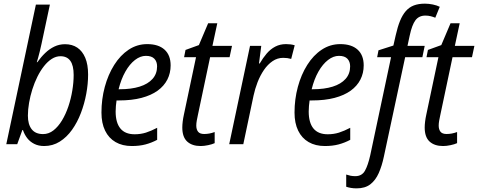

<svg xmlns="http://www.w3.org/2000/svg" viewBox="-20 -785 2602 1045"><path d="M220.2 9.8Q189.5 9.8 166.3 -2Q143.1 -13.7 127.9 -33.4Q112.8 -53.2 105 -77.1H101.6L73.7 0H14.2L175.3 -759.8H251.5L206.1 -546.9Q201.7 -525.9 196.5 -505.1Q191.4 -484.4 187 -468.8Q182.6 -453.1 180.2 -446.3H183.1Q203.1 -474.6 226.1 -496.6Q249 -518.6 275.9 -531.5Q302.7 -544.4 334 -544.4Q373 -544.4 400.9 -525.6Q428.7 -506.8 444.1 -470.2Q459.5 -433.6 459.5 -379.4Q459.5 -328.6 449.5 -274.4Q439.5 -220.2 420.2 -169.7Q400.9 -119.1 372.1 -78.6Q343.3 -38.1 305.2 -14.2Q267.1 9.8 220.2 9.8ZM214.4 -55.2Q245.1 -55.2 271 -75.4Q296.9 -95.7 317.4 -129.6Q337.9 -163.6 352.1 -205.6Q366.2 -247.6 373.5 -292Q380.9 -336.4 380.9 -377Q380.9 -428.7 362.8 -453.9Q344.7 -479 309.1 -479Q284.7 -479 262 -464.6Q239.3 -450.2 219.5 -425Q199.7 -399.9 183.6 -367.4Q167.5 -335 156 -298.6Q144.5 -262.2 138.2 -225.3Q131.8 -188.5 131.8 -155.3Q131.8 -108.4 152.3 -81.8Q172.9 -55.2 214.4 -55.2Z M697.3 9.8Q646 9.8 608.9 -11.7Q571.8 -33.2 552 -74Q532.2 -114.7 532.2 -172.4Q532.2 -245.1 550.3 -312Q568.4 -378.9 601.6 -431.6Q634.8 -484.4 680.4 -514.6Q726.1 -544.9 781.2 -544.9Q842.3 -544.9 875.5 -514.9Q908.7 -484.9 908.7 -429.2Q908.7 -387.2 890.9 -352.1Q873 -316.9 837.9 -291.5Q802.7 -266.1 750 -252.2Q697.3 -238.3 627 -238.3H614.3Q612.3 -224.1 610.8 -208.5Q609.4 -192.9 609.4 -178.2Q609.4 -117.2 635.3 -85.7Q661.1 -54.2 712.9 -54.2Q745.6 -54.2 774.2 -63.2Q802.7 -72.3 835.4 -89.4V-23.9Q805.2 -7.8 772.2 1Q739.3 9.8 697.3 9.8ZM625.5 -299.3H632.8Q694.8 -299.3 740 -313.5Q785.2 -327.6 810.1 -355.5Q835 -383.3 835 -423.8Q835 -449.7 820.1 -465.3Q805.2 -481 773.9 -481Q743.7 -481 714.6 -458.5Q685.5 -436 662.4 -395.3Q639.2 -354.5 625.5 -299.3Z M1072.3 9.8Q1025.4 9.8 998.8 -14.6Q972.2 -39.1 972.2 -90.8Q972.2 -105.5 974.4 -123.5Q976.6 -141.6 981 -161.6L1046.9 -473.6H981.9L989.7 -513.2L1062.5 -539.6L1112.8 -658.2H1162.6L1136.2 -535.2H1242.7L1229.5 -473.6H1123.5L1057.1 -159.2Q1053.7 -144 1051 -128.9Q1048.3 -113.8 1048.3 -101.6Q1048.3 -80.6 1058.1 -68.1Q1067.9 -55.7 1091.3 -55.7Q1105.5 -55.7 1119.6 -58.3Q1133.8 -61 1148.4 -66.4V-5.9Q1134.8 0.5 1112.8 5.1Q1090.8 9.8 1072.3 9.8Z M1227.5 0 1340.8 -535.2H1401.9L1389.6 -439.5H1393.6Q1411.1 -469.7 1431.6 -493.7Q1452.1 -517.6 1478 -531.2Q1503.9 -544.9 1536.6 -544.9Q1548.8 -544.9 1560.8 -543.5Q1572.8 -542 1584 -538.6L1564.9 -464.4Q1554.2 -467.3 1543.7 -468.8Q1533.2 -470.2 1521.5 -470.2Q1489.7 -470.2 1463.4 -452.1Q1437 -434.1 1416.5 -404.1Q1396 -374 1381.8 -337.4Q1367.7 -300.8 1359.9 -264.2L1304.2 0Z M1748 9.8Q1696.8 9.8 1659.7 -11.7Q1622.6 -33.2 1602.8 -74Q1583 -114.7 1583 -172.4Q1583 -245.1 1601.1 -312Q1619.1 -378.9 1652.3 -431.6Q1685.5 -484.4 1731.2 -514.6Q1776.9 -544.9 1832 -544.9Q1893.1 -544.9 1926.3 -514.9Q1959.5 -484.9 1959.5 -429.2Q1959.5 -387.2 1941.7 -352.1Q1923.8 -316.9 1888.7 -291.5Q1853.5 -266.1 1800.8 -252.2Q1748 -238.3 1677.7 -238.3H1665Q1663.1 -224.1 1661.6 -208.5Q1660.2 -192.9 1660.2 -178.2Q1660.2 -117.2 1686 -85.7Q1711.9 -54.2 1763.7 -54.2Q1796.4 -54.2 1825 -63.2Q1853.5 -72.3 1886.2 -89.4V-23.9Q1856 -7.8 1823 1Q1790 9.8 1748 9.8ZM1676.3 -299.3H1683.6Q1745.6 -299.3 1790.8 -313.5Q1835.9 -327.6 1860.8 -355.5Q1885.7 -383.3 1885.7 -423.8Q1885.7 -449.7 1870.8 -465.3Q1856 -481 1824.7 -481Q1794.4 -481 1765.4 -458.5Q1736.3 -436 1713.1 -395.3Q1689.9 -354.5 1676.3 -299.3Z M1920.9 240.2Q1904.3 240.2 1890.1 237.8Q1876 235.4 1864.3 231.4V165Q1875.5 168.9 1887.7 171.4Q1899.9 173.8 1913.6 173.8Q1949.7 173.8 1966.3 144.3Q1982.9 114.7 1995.1 60.1L2108.4 -473.6H2032.7L2040 -511.2L2121.1 -537.1L2133.8 -593.3Q2144 -638.7 2157.2 -671.1Q2170.4 -703.6 2188.7 -724.6Q2207 -745.6 2232.4 -755.4Q2257.8 -765.1 2292.5 -765.1Q2314 -765.1 2335.9 -760.5Q2357.9 -755.9 2373.5 -748L2349.1 -688.5Q2337.4 -693.4 2324 -696.8Q2310.5 -700.2 2295.4 -700.2Q2260.3 -700.2 2241.2 -674.8Q2222.2 -649.4 2210 -591.8L2197.8 -535.2H2291.5L2278.8 -473.6H2185.1L2069.3 67.4Q2058.6 118.2 2041.3 157.2Q2023.9 196.3 1995.4 218.3Q1966.8 240.2 1920.9 240.2Z M2391.6 9.8Q2344.7 9.8 2318.1 -14.6Q2291.5 -39.1 2291.5 -90.8Q2291.5 -105.5 2293.7 -123.5Q2295.9 -141.6 2300.3 -161.6L2366.2 -473.6H2301.3L2309.1 -513.2L2381.8 -539.6L2432.1 -658.2H2481.9L2455.6 -535.2H2562L2548.8 -473.6H2442.9L2376.5 -159.2Q2373 -144 2370.4 -128.9Q2367.7 -113.8 2367.7 -101.6Q2367.7 -80.6 2377.4 -68.1Q2387.2 -55.7 2410.6 -55.7Q2424.8 -55.7 2439 -58.3Q2453.1 -61 2467.8 -66.4V-5.9Q2454.1 0.5 2432.1 5.1Q2410.2 9.8 2391.6 9.8Z"/></svg>

Font: Open Sans SemiCondensed
Style: Italic
Weight: 400
Width: 4
Italic angle: -12°
Designer: Monotype Design Team
Foundry: Monotype Imaging Inc.
Version: Version 3.000